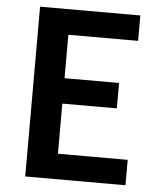

<svg xmlns="http://www.w3.org/2000/svg" viewBox="-53 -781 705 828"><g transform="rotate(5 300.0 -367.5)"><path d="M87 0V-735H521V-625H219V-437H455V-327H219V-110H521V0Z"/></g></svg>

Font: Iosevka Curly XBdEx
Style: Regular
Weight: 800
Width: 7
Monospace: yes
Designer: Belleve Invis
Foundry: Belleve Invis
Version: Version 11.1.0; ttfautohint (v1.8.3)